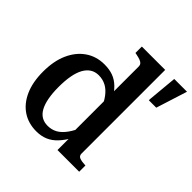

<svg xmlns="http://www.w3.org/2000/svg" viewBox="-193 -895 1064 1064"><g transform="rotate(45 339.5 -363.0)"><path d="M508 -80Q508 -62 524 -56Q540 -50 567 -49H570V0H400V-110L391 -114V-644Q391 -657 385 -664Q379 -671 367 -675.5Q355 -680 335 -684L325 -686V-736H508ZM249 -520Q288 -520 317.5 -509Q347 -498 371.5 -474Q396 -450 417 -413L413 -327Q395 -371 373.5 -399.5Q352 -428 326 -441.5Q300 -455 269 -455Q241 -455 220 -441.5Q199 -428 185 -402.5Q171 -377 164 -339Q157 -301 157 -251Q157 -203 164 -166Q171 -129 184.5 -104.5Q198 -80 218.5 -68Q239 -56 266 -56Q298 -56 323.5 -70.5Q349 -85 371 -116Q393 -147 412 -193L414 -110Q392 -70 367 -43Q342 -16 312 -3Q282 10 243 10Q181 10 134.5 -21Q88 -52 62 -110.5Q36 -169 36 -251Q36 -334 63 -394Q90 -454 138 -487Q186 -520 249 -520ZM621 -553 679 -736H579L563 -563V-553Z"/></g></svg>

Font: Roboto Serif 28pt Condensed Medium
Style: Regular
Weight: 500
Width: 3
Designer: Greg Gazdowicz
Foundry: Commercial Type
Version: Version 1.008